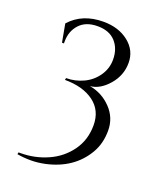

<svg xmlns="http://www.w3.org/2000/svg" viewBox="-139 -701 780 928"><g transform="rotate(20 251.5 -237.0)"><path d="M61 -541Q124 -612 233 -612Q311 -612 362.5 -571Q414 -530 414 -466Q414 -402 371 -352Q328 -302 277 -297Q341 -286 387 -238.5Q433 -191 433 -124.5Q433 -58 403 -7Q340 100 203 130Q165 138 129.5 138Q94 138 60 132L62 122Q67 122 72 122Q145 122 210.5 93Q276 64 317 7.5Q358 -49 358 -125Q358 -201 302 -242.5Q246 -284 153 -284L155 -294Q155 -294 156 -294Q201 -294 243 -313.5Q285 -333 311.5 -371Q338 -409 338 -455Q338 -511 306 -546.5Q274 -582 213.5 -582Q153 -582 120.5 -546.5Q88 -511 88 -458Q88 -453 88 -448H78Z"/></g></svg>

Font: Cinzel Decorative
Style: Regular
Weight: 400
Designer: Natanael Gama
Version: Version 1.001;PS 001.001;hotconv 1.0.56;makeotf.lib2.0.21325